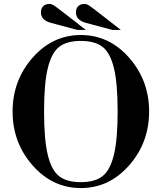

<svg xmlns="http://www.w3.org/2000/svg" viewBox="-20 -944 822 976"><path d="M636.5 -103.5Q535 12 391 12Q247 12 145.5 -103.5Q44 -219 44 -377Q44 -535 145.5 -650.5Q247 -766 391 -766Q535 -766 636.5 -650.5Q738 -535 738 -377Q738 -219 636.5 -103.5ZM281 -48Q320 -18 391 -18Q462 -18 501 -48.5Q540 -79 559 -157Q578 -235 578 -378Q578 -521 559 -598.5Q540 -676 501 -706Q462 -736 391 -736Q320 -736 281 -706Q242 -676 223 -598Q204 -520 204 -377Q204 -234 223 -156Q242 -78 281 -48ZM594 -792H551L416 -828Q366 -842 366 -881Q366 -901 377.5 -912.5Q389 -924 410 -924Q420 -924 430.5 -917.5Q441 -911 476 -884ZM416 -792H373L238 -828Q188 -842 188 -881Q188 -901 199.5 -912.5Q211 -924 232 -924Q242 -924 252.5 -917.5Q263 -911 298 -884Z"/></svg>

Font: Libre Bodoni
Style: Regular
Weight: 400
Designer: Pablo Impallari, Rodrigo Fuenzalida
Foundry: Pablo Impallari, Rodrigo Fuenzalida
Version: Version 1.001